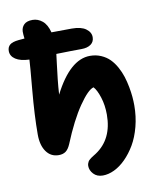

<svg xmlns="http://www.w3.org/2000/svg" viewBox="-117 -814 861 1068"><g transform="rotate(-10 313.5 -280.0)"><path d="M377 180.2Q343.8 180.2 324.5 159.4Q305.2 138.7 305.2 113.8Q305.2 106.4 307.6 99.6Q310.1 92.8 312.7 88.4Q315.4 84 322.5 78.1Q329.6 72.3 332.8 70.1Q335.9 67.9 345.7 61.8Q355.5 55.7 357.9 54.2Q457 -11.2 457 -149.9Q457 -203.1 442.6 -248Q428.2 -293 410.2 -312Q378.4 -303.7 326.2 -227.8Q273.9 -151.9 221.2 -22.9Q209.5 3.9 194.1 14.9Q178.7 25.9 154.8 25.9Q110.4 25.9 84.7 -10.3Q59.1 -46.4 59.1 -106.9Q59.1 -213.9 72 -356.4Q85 -499 85.9 -525.9Q35.6 -527.8 8.3 -545.7Q-19 -563.5 -19 -592.8Q-19 -614.7 -4.4 -627.2Q10.3 -639.6 45.9 -643.1Q51.8 -643.6 62.5 -644.5Q73.2 -645.5 79.1 -646Q76.2 -667 76.2 -686Q77.1 -709.5 92.8 -724.9Q108.4 -740.2 141.1 -740.2Q170.9 -740.2 196 -719.7Q221.2 -699.2 232.9 -653.8Q271 -654.8 348.1 -654.8Q400.4 -654.8 427.2 -635.3Q454.1 -615.7 454.1 -587.9Q454.1 -562 434.6 -547.6Q415 -533.2 380.9 -533.2Q331.5 -533.2 238.8 -530.8Q236.8 -514.6 231.7 -473.6Q226.6 -432.6 221.9 -390.6Q217.3 -348.6 214.8 -305.2Q307.6 -487.8 420.9 -487.8Q454.6 -487.8 483.2 -475.3Q511.7 -462.9 531.5 -442.9Q551.3 -422.9 566.7 -395Q582 -367.2 591.1 -338.6Q600.1 -310.1 606 -278.8Q611.8 -247.6 614 -222.4Q616.2 -197.3 616.2 -173.8Q616.2 -111.3 601.3 -54.4Q586.4 2.4 561.8 44.4Q537.1 86.4 506.1 117.4Q475.1 148.4 441.7 164.3Q408.2 180.2 377 180.2Z"/></g></svg>

Font: Shantell Sans Bouncy
Style: Bold
Weight: 700
Designer: Stephen Nixon, Anya Danilova, Shantell Martin
Foundry: Arrow Type
Version: Version 1.006;[9816181b4]